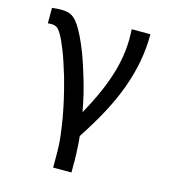

<svg xmlns="http://www.w3.org/2000/svg" viewBox="-105 -577 760 861"><g transform="rotate(15 275.0 -146.5)"><path d="M247.1 -228C235.7 -266.8 224.6 -300.2 213.9 -328.4C203.1 -356.5 193 -380.4 183.3 -399.9C173.7 -419.4 164.9 -435.3 156.7 -447.5C148.6 -459.7 140.3 -469.2 131.8 -476.1C123.4 -482.9 114.3 -487.5 104.7 -489.7C95.1 -492 84.8 -493.2 73.7 -493.2C61.4 -493.2 47 -492.2 30.8 -490.2V-418.5C34 -418.8 36.6 -419 38.6 -419.2C40.5 -419.4 43.6 -419.4 47.9 -419.4C57.3 -419.4 65.4 -417.3 72.3 -413.1C79.1 -408.9 86.8 -399.3 95.5 -384.3C104.1 -369.3 114 -347.6 125.2 -319.1C136.5 -290.6 149.1 -252.9 163.1 -206.1C174.2 -166.3 182.8 -132.6 189 -104.7C195.1 -76.9 200.4 -51 204.6 -27.1C208.8 -3.2 212.6 22.9 216.1 51.3C219.5 79.6 221.2 110 221.2 142.6V200.2H306.2V142.6C306.2 133.1 305.9 122.9 305.4 111.8C304.9 100.7 304.4 90.1 303.7 79.8C303.1 69.6 302.4 60.2 301.8 51.8C301.1 43.3 300.5 36.9 299.8 32.7C334 -19.7 362.4 -67.2 385 -109.9C407.6 -152.5 426.5 -194.7 441.7 -236.6C456.8 -278.4 468.3 -320.1 476.1 -361.8C483.9 -403.5 487.8 -446.3 487.8 -490.2H400.9C403.2 -457.4 402.7 -425.1 399.4 -393.6C396.2 -362 389.9 -329.6 380.6 -296.4C371.3 -263.2 358.9 -228.5 343.3 -192.4C327.6 -156.2 307.9 -116.7 284.2 -73.7C278.6 -104.3 272.9 -131.9 266.8 -156.5C260.8 -181.1 254.2 -204.9 247.1 -228Z"/></g></svg>

Font: CodeNewRoman Nerd Font Mono
Style: Regular
Weight: 400
Monospace: yes
Designer: Sam Radian
Foundry: Code New Roman
Version: Version 2.00 November 29, 2014;Nerd Fonts 3.2.1